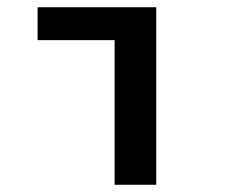

<svg xmlns="http://www.w3.org/2000/svg" viewBox="-20 -511 639 531"><path d="M84 -400H297V0H412V-491H84Z"/></svg>

Font: Source Code Pro Semibold
Style: Regular
Weight: 600
Monospace: yes
Designer: Paul D. Hunt
Foundry: Adobe Systems Incorporated
Version: Version 1.017;PS 1.000;hotconv 1.0.70;makeotf.lib2.5.5900